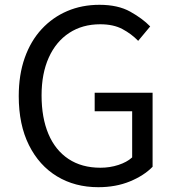

<svg xmlns="http://www.w3.org/2000/svg" viewBox="-20 -766 729 799"><path d="M389 13Q292 13 217.5 -32Q143 -77 100.5 -162Q58 -247 58 -366Q58 -455 83 -525.5Q108 -596 153.5 -645Q199 -694 260 -720Q321 -746 394 -746Q471 -746 522 -717.5Q573 -689 605 -656L555 -596Q527 -625 489.5 -645Q452 -665 397 -665Q323 -665 268 -629Q213 -593 183 -526.5Q153 -460 153 -369Q153 -276 181.5 -208.5Q210 -141 265 -104.5Q320 -68 398 -68Q437 -68 472.5 -79.5Q508 -91 530 -111V-303H374V-380H615V-72Q579 -35 520.5 -11Q462 13 389 13Z"/></svg>

Font: Noto Sans HK
Style: Regular
Weight: 400
Designer: Ryoko NISHIZUKA 西塚涼子 (kana, bopomofo & ideographs); Paul D. Hunt (Latin, Greek & Cyrillic); Sandoll Communications 산돌커뮤니
Foundry: Adobe
Version: Version 2.004-H2;hotconv 1.0.118;makeotfexe 2.5.65603